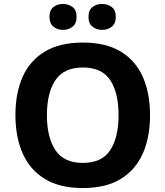

<svg xmlns="http://www.w3.org/2000/svg" viewBox="-20 -940 836 970"><path d="M738 -358Q738 -247 701.5 -164.5Q665 -82 590 -36Q515 10 398 10Q282 10 206.5 -36Q131 -82 94.5 -165Q58 -248 58 -359Q58 -470 94.5 -552Q131 -634 206.5 -679.5Q282 -725 399 -725Q515 -725 590 -679.5Q665 -634 701.5 -551.5Q738 -469 738 -358ZM217 -358Q217 -246 260 -181.5Q303 -117 398 -117Q495 -117 537 -181.5Q579 -246 579 -358Q579 -471 537 -535Q495 -599 399 -599Q303 -599 260 -535Q217 -471 217 -358ZM230 -854Q230 -889 250 -904.5Q270 -920 297.9 -920Q325.8 -920 346.4 -904.6Q367 -889.2 367 -854.4Q367 -821 346.4 -805Q325.8 -789 297.9 -789Q270 -789 250 -805.2Q230 -821.5 230 -854ZM427 -854Q427 -889 447.1 -904.5Q467.3 -920 495.6 -920Q524 -920 544.5 -904.6Q565 -889.2 565 -854.4Q565 -821 544.4 -805Q523.9 -789 496 -789Q467.5 -789 447.2 -805.2Q427 -821.5 427 -854Z"/></svg>

Font: Noto Sans Lisu
Style: Regular
Weight: 400
Designer: Monotype Design Team. David Williams.
Foundry: Monotype Imaging Inc.
Version: Version 2.102